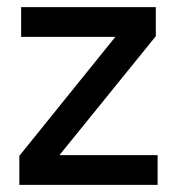

<svg xmlns="http://www.w3.org/2000/svg" viewBox="-20 -516 502 536"><path d="M34 0V-81L302 -413H39V-496H415V-415L146 -83H420V0Z"/></svg>

Font: DM Sans 24pt Medium
Style: Regular
Weight: 500
Designer: Colophon Foundry, Jonny Pinhorn
Foundry: Colophon Foundry
Version: Version 4.004;gftools[0.9.30]